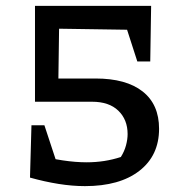

<svg xmlns="http://www.w3.org/2000/svg" viewBox="-20 -623 622 653"><path d="M269 10Q226 10 179 2.5Q132 -5 82 -19L100 -97Q150 -84 193.5 -77.5Q237 -71 275 -71Q336 -71 391 -89Q403 -108 408.5 -128.5Q414 -149 414 -167Q414 -216 382.5 -246.5Q351 -277 293 -277H99L139 -356H305Q409 -356 465 -312Q521 -268 521 -185Q521 -94 454 -42Q387 10 269 10ZM190 -18 82 -19 87 -197H131ZM99 -277V-603H182L178 -314ZM469 -521 139 -526 99 -603H469ZM447 -414 386 -603H494L491 -414Z"/></svg>

Font: Piazzolla 24pt SemiBold
Style: Regular
Weight: 600
Designer: Juan Pablo del Peral
Foundry: Huerta Tipografica
Version: Version 2.005